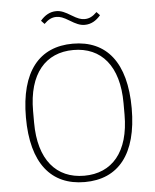

<svg xmlns="http://www.w3.org/2000/svg" viewBox="-59 -936 805 998"><g transform="rotate(-5 343.0 -437.0)"><path d="M343 12C168 12 67 -109 67 -349C67 -589 168 -710 343 -710C518 -710 619 -589 619 -349C619 -109 518 12 343 12ZM343 -21C488 -21 579 -124 579 -319V-379C579 -574 488 -677 343 -677C198 -677 107 -574 107 -379V-319C107 -124 198 -21 343 -21ZM414 -802C389 -802 368 -812 337 -831C306 -850 289 -856 270 -856C246 -856 227 -846 206 -825L189 -843C212 -870 239 -886 272 -886C297 -886 318 -876 349 -857C380 -838 397 -832 416 -832C440 -832 459 -842 480 -863L497 -845C474 -818 447 -802 414 -802Z"/></g></svg>

Font: Plexus Sans ExtraLight
Style: Regular
Weight: 250
Version: Version 2.001;PS 002.001;hotconv 1.0.70;makeotf.lib2.5.58329